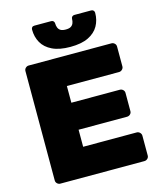

<svg xmlns="http://www.w3.org/2000/svg" viewBox="-131 -1005 916 1099"><g transform="rotate(-15 326.5 -456.0)"><path d="M88 0Q78 0 70 -7.5Q62 -15 62 -26V-674Q62 -685 70 -692.5Q78 -700 88 -700H578Q589 -700 597 -692.5Q605 -685 605 -674V-556Q605 -546 597 -538Q589 -530 578 -530H269V-431H556Q567 -431 575 -423.5Q583 -416 583 -405V-297Q583 -286 575 -278.5Q567 -271 556 -271H269V-170H586Q597 -170 605 -162Q613 -154 613 -143V-26Q613 -15 605 -7.5Q597 0 586 0ZM347 -741Q282 -741 240.5 -761Q199 -781 179.5 -815.5Q160 -850 160 -893Q160 -901 164.5 -906.5Q169 -912 179 -912H278Q287 -912 292 -906.5Q297 -901 297 -893Q297 -880 301.5 -868.5Q306 -857 316.5 -850.5Q327 -844 347 -844Q367 -844 377.5 -850.5Q388 -857 392.5 -868.5Q397 -880 397 -893Q397 -901 402 -906.5Q407 -912 416 -912H515Q524 -912 529 -906.5Q534 -901 534 -893Q534 -850 514.5 -815.5Q495 -781 454 -761Q413 -741 347 -741Z"/></g></svg>

Font: Rubik Light ExtraBold
Style: Regular
Weight: 800
Version: Version 2.104